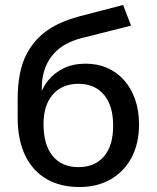

<svg xmlns="http://www.w3.org/2000/svg" viewBox="-20 -743 630 772"><path d="M299 9Q223 9 167.5 -23Q112 -55 81.5 -117.5Q51 -180 51 -271V-345Q51 -400 60 -446Q69 -492 88.5 -528.5Q108 -565 137.5 -594Q167 -623 208 -643.5Q249 -664 302 -678L475 -723L507 -640L309 -590Q229 -570 188.5 -518Q148 -466 148 -388V-346H137Q148 -388 173.5 -419.5Q199 -451 237 -469Q275 -487 324 -487Q372 -487 411 -470Q450 -453 478.5 -421Q507 -389 523 -344Q539 -299 539 -243Q539 -166 509 -109.5Q479 -53 425 -22Q371 9 299 9ZM295 -71Q361 -71 398 -114Q435 -157 435 -238Q435 -318 398 -362Q361 -406 295 -406Q230 -406 192.5 -363Q155 -320 155 -245Q155 -160 192 -115.5Q229 -71 295 -71Z"/></svg>

Font: Nunito Sans 11pt SemiBold
Style: Regular
Weight: 600
Version: Version 3.101;gftools[0.9.27]